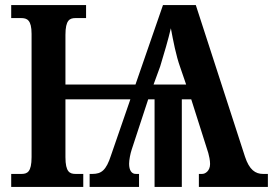

<svg xmlns="http://www.w3.org/2000/svg" viewBox="-20 -734 1072 754"><path d="M24 0H307V-51H277C254 -51 237 -58 237 -117V-344H492L416 -124C397 -65 378 -51 343 -51H332V0H526V-51H515C497 -50 487 -65 487 -91C487 -106 492 -131 497 -146L562 -344H587V0H694V-344H731L798 -133C801 -122 805 -105 805 -90C805 -63 786 -50 772 -51H761V0H1032V-51H1013C983 -51 959 -67 942 -119L749 -714H620L512 -402H237V-597C237 -656 254 -663 277 -663H318V-714H24V-663H63C86 -663 104 -656 104 -601V-117C104 -58 87 -51 64 -51H24ZM583 -402 609 -473C624 -522 641 -580 651 -623C660 -575 671 -516 688 -469L711 -402Z"/></svg>

Font: Noto Serif Condensed
Style: Bold
Weight: 700
Width: 3
Designer: Monotype Design Team
Foundry: Monotype Imaging Inc.
Version: Version 2.015